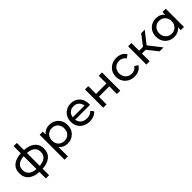

<svg xmlns="http://www.w3.org/2000/svg" viewBox="308 -2245 3941 3941"><g transform="rotate(-45 2279.0 -274.0)"><path d="M355 194V7Q214 -1 133 -65Q43 -135 43 -266Q43 -396 134 -465Q215 -528 355 -535V-742H449V-535Q588 -528 669 -466Q762 -396 762 -266Q762 -134 669 -63Q587 -1 449 7V194ZM355 -450Q294 -446 251 -429Q195 -408 166.5 -367Q138 -326 138 -266Q138 -205 166.5 -163.5Q195 -122 251 -99Q295 -82 355 -78ZM449 -77Q508 -81 551 -98Q609 -120 638 -162Q667 -204 667 -266Q667 -327 638 -368Q609 -409 551 -430Q508 -446 449 -450Z M1179 6Q1113 6 1058 -25Q1021 -45 994 -79V194H898V-530H990V-447Q1017 -484 1057 -505Q1111 -535 1179 -535Q1257 -535 1317 -501Q1377 -467 1412 -406.5Q1447 -346 1447 -265Q1447 -184 1412 -123Q1377 -62 1317 -28Q1257 6 1179 6ZM1171 -79Q1222 -79 1262.5 -101.5Q1303 -124 1326.5 -166.5Q1350 -209 1350 -265Q1350 -322 1326.5 -363.5Q1303 -405 1262.5 -428Q1222 -451 1171 -451Q1121 -451 1080.5 -428Q1040 -405 1016.5 -363.5Q993 -322 993 -265Q993 -209 1016.5 -166.5Q1040 -124 1080.5 -101.5Q1121 -79 1171 -79Z M1822 6Q1737 6 1672.5 -29Q1608 -64 1572.5 -125Q1537 -186 1537 -265Q1537 -344 1571.5 -405Q1606 -466 1666.5 -500.5Q1727 -535 1803 -535Q1880 -535 1939 -501Q1998 -467 2031.5 -405.5Q2065 -344 2065 -262Q2065 -256 2064.5 -248Q2064 -240 2064 -233H1633Q1638 -196 1656 -166Q1680 -125 1724 -102Q1768 -79 1825 -79Q1872 -79 1911 -94.5Q1950 -110 1978 -143L2031 -80Q1995 -38 1941.5 -16Q1888 6 1822 6ZM1973 -303Q1970 -339 1953 -369Q1931 -409 1892.5 -431.5Q1854 -454 1803 -454Q1753 -454 1714 -431.5Q1675 -409 1653 -369Q1637 -339 1633 -303Z M2214 0V-530H2310V-305H2612V-530H2708V0H2612V-222H2310V0Z M3126 6Q3045 6 2981.5 -29Q2918 -64 2882 -125Q2846 -186 2846 -265Q2846 -344 2882 -405Q2918 -466 2981.5 -500.5Q3045 -535 3126 -535Q3198 -535 3254.5 -506.5Q3311 -478 3342 -422L3269 -375Q3243 -414 3205.5 -432.5Q3168 -451 3125 -451Q3073 -451 3032 -428Q2991 -405 2967 -363.5Q2943 -322 2943 -265Q2943 -208 2967 -166.5Q2991 -125 3032 -102Q3073 -79 3125 -79Q3168 -79 3205.5 -97Q3243 -115 3269 -154L3342 -108Q3311 -53 3254.5 -23.5Q3198 6 3126 6Z M3674 -306 3846 -530H3949L3749 -275L3964 0H3850L3672 -224H3562V0H3466V-530H3562V-306Z M4277 6Q4200 6 4139.5 -28Q4079 -62 4044 -123Q4009 -184 4009 -265Q4009 -346 4044 -406.5Q4079 -467 4139.5 -501Q4200 -535 4277 -535Q4344 -535 4398 -505Q4435 -485 4462 -451V-530H4558V0H4466V-83Q4439 -46 4400 -25Q4346 6 4277 6ZM4285 -79Q4336 -79 4376 -102Q4416 -125 4439.5 -167Q4463 -209 4463 -265Q4463 -322 4439.5 -363.5Q4416 -405 4376 -428Q4336 -451 4285 -451Q4234 -451 4194 -428Q4154 -405 4130 -363.5Q4106 -322 4106 -265Q4106 -209 4130 -167Q4154 -125 4194 -102Q4234 -79 4285 -79Z"/></g></svg>

Font: Montserrat Z Med
Style: Regular
Weight: 500
Designer: Julieta Ulanovsky
Foundry: Julieta Ulanovsky
Version: Version 8.000